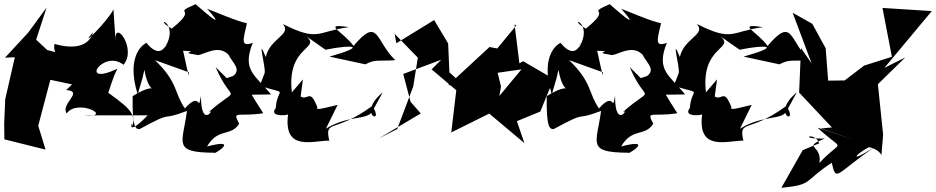

<svg xmlns="http://www.w3.org/2000/svg" viewBox="-43 -636 4480 919"><path d="M274 -205C361 -198 245 -140 276 -93C330 -168 508 -70 358 -84H664C544 40 601 -84 587 -27C618 -92 563 -130 441 -216C481 -136 470 -212 519 -307C329 -218 451 -403 548 -326C614 -403 502 -550 510 -441L500 -591C469 -529 327 -393 402 -482C373 -375 225 -424 218 -426C197 -325 383 -349 174 -399L324 -265L130 -446L180 -600L92 -480L-19 -360L28 -362L-18 -161L-23 -44L-22 31L175 80L140 -34L198 -254L302 -232Z M639 -262 648 -302C678 -133 745 -271 592 -176C589 -25 607 -17 625 -18C802 -114 709 -51 852 -105C831 52 781 94 983 95C970 111 1117 21 948 65C1001 -26 1062 20 1102 -44C1066 -110 1097 -75 1217 -94C1101 -272 1122 -285 1114 -182L1254 -184C1180 -276 1113 -299 1167 -431C1108 -410 1120 -443 1139 -525C1093 -533 989 -579 948 -594C948 -594 1069 -462 893 -616C770 -562 916 -608 779 -499C677 -558 823 -539 746 -407C767 -488 748 -320 658 -431C657 -431 554 -385 616 -184ZM1042 -262 989 -315C1071 -123 1113 -239 952 -96C996 -132 918 -8 919 -177C903 -90 921 -207 842 -117C790 -191 811 -240 699 -348L861 -290C866 -230 834 -397 833 -393C930 -389 801 -387 896 -374C918 -361 996 -431 1051 -374C1067 -338 1116 -304 1072 -272Z M1407 -256 1354 -194C1328 -417 1493 -400 1425 -461L1515 -398C1645 -424 1719 -417 1534 -365L1706 -328C1753 -354 1770 -342 1849 -348C1752 -441 1771 -560 1649 -416C1603 -483 1492 -527 1627 -506C1473 -486 1484 -434 1311 -521C1355 -469 1250 -455 1229 -363C1185 -472 1229 -318 1224 -287L1200 -225C1346 -180 1284 -223 1277 -119C1241 -74 1337 -84 1336 -89C1312 91 1455 37 1534 37V42C1509 -70 1553 7 1739 -129C1803 -32 1659 -86 1789 -194L1738 -101C1714 -61 1622 -85 1517 -20L1573 -134C1467 -107 1473 -113 1476 -123C1439 -216 1433 -153 1396 -174Z M2186 -218 2108 -290 2102 -428 2035 -540 1854 -429 1846 -474 1957 -360 1935 -222 1858 -18 1771 26 1971 -93 1922 -149 1887 -282 2069 -350 2023 -304 2141 -204 2117 -2 2336 -111 2355 -222 2330 -324 2306 -283 2453 -304 2286 -103 2467 49 2431 -56 2543 -102 2607 -258 2461 -343 2443 -333 2420 -519 2428 -514 2337 -404 2300 -411 2103 -229Z M2621 -262 2630 -302C2660 -133 2727 -271 2574 -176C2571 -25 2589 -17 2607 -18C2784 -114 2691 -51 2834 -105C2813 52 2763 94 2965 95C2952 111 3099 21 2930 65C2983 -26 3044 20 3084 -44C3048 -110 3079 -75 3199 -94C3083 -272 3104 -285 3096 -182L3236 -184C3162 -276 3095 -299 3149 -431C3090 -410 3102 -443 3121 -525C3075 -533 2971 -579 2930 -594C2930 -594 3051 -462 2875 -616C2752 -562 2898 -608 2761 -499C2659 -558 2805 -539 2728 -407C2749 -488 2730 -320 2640 -431C2639 -431 2536 -385 2598 -184ZM3024 -262 2971 -315C3053 -123 3095 -239 2934 -96C2978 -132 2900 -8 2901 -177C2885 -90 2903 -207 2824 -117C2772 -191 2793 -240 2681 -348L2843 -290C2848 -230 2816 -397 2815 -393C2912 -389 2783 -387 2878 -374C2900 -361 2978 -431 3033 -374C3049 -338 3098 -304 3054 -272Z M3389 -256 3336 -194C3310 -417 3475 -400 3407 -461L3497 -398C3627 -424 3701 -417 3516 -365L3688 -328C3735 -354 3752 -342 3831 -348C3734 -441 3753 -560 3631 -416C3585 -483 3474 -527 3609 -506C3455 -486 3466 -434 3293 -521C3337 -469 3232 -455 3211 -363C3167 -472 3211 -318 3206 -287L3182 -225C3328 -180 3266 -223 3259 -119C3223 -74 3319 -84 3318 -89C3294 91 3437 37 3516 37V42C3491 -70 3535 7 3721 -129C3785 -32 3641 -86 3771 -194L3720 -101C3696 -61 3604 -85 3499 -20L3555 -134C3449 -107 3455 -113 3458 -123C3421 -216 3415 -153 3378 -174Z M3799 83 3697 263C3850 248 3800 234 3938 143C3961 241 3956 194 4152 62C3991 166 4067 84 4141 58C4055 73 4147 54 4176 106L4184 8L4159 -233L4290 -361L4190 -311L4417 -583L4181 -598L4226 -364L4093 -322L4000 -251L3921 -250L3909 -405L3845 -522L3751 -575L3842 -332L3791 -406L3782 -193L3939 -26L3886 -21L4049 34L3870 -25C4000 98 3992 22 3879 144C3894 54 3791 73 3905 27C3764 31 3858 -10 3878 50Z"/></svg>

Font: Asimov Silicon
Style: Regular
Weight: 400
Designer: Google
Version: Version 2.000980; 2014